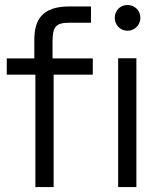

<svg xmlns="http://www.w3.org/2000/svg" viewBox="-20 -756 654 776"><path d="M118.7 -594.2V-520H7.3V-454.1H123V0H196.8V-454.1H355V-520H192.4V-589.4C192.4 -647 205.6 -664.1 259.3 -664.1H347.7V-730H260.7C148.9 -730 118.7 -674.8 118.7 -594.2ZM443.8 -684.1C443.8 -654.8 466.3 -631.8 495.1 -631.8C524.4 -631.8 547.4 -654.8 547.4 -684.1C547.4 -713.4 524.4 -735.8 495.1 -735.8C466.3 -735.8 443.8 -713.4 443.8 -684.1ZM457.5 0H531.2V-520.5H457.5Z"/></svg>

Font: Faust Sans
Style: Regular
Weight: 400
Designer: Andreas Faust
Version: Version 1.003;Glyphs 3.1.2 (3151)